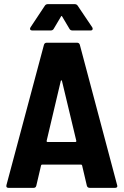

<svg xmlns="http://www.w3.org/2000/svg" viewBox="-20 -906 596 926"><path d="M280 -826 315 -767C318 -761 324 -759 330 -759H417C423 -759 427 -762 427 -767C427 -769 426 -772 425 -774L355 -878C352 -883 347 -886 341 -886H210C204 -886 199 -883 196 -878L127 -774C122 -766 126 -759 135 -759H224C230 -759 236 -761 239 -767L274 -826C276 -830 278 -830 280 -826ZM413 0H535C542 0 546 -3 546 -9C546 -10 545 -11 545 -13L365 -690C363 -697 358 -700 351 -700H206C199 -700 194 -697 192 -690L11 -13C9 -4 13 0 21 0H142C149 0 153 -3 155 -10L178 -108C179 -111 180 -112 183 -112H371C374 -112 375 -111 376 -108L399 -10C401 -3 406 0 413 0ZM205 -227 273 -515C274 -520 278 -520 279 -515L348 -227C349 -223 346 -221 343 -221H210C207 -221 204 -223 205 -227Z"/></svg>

Font: Barlow Semi Condensed
Style: Bold
Weight: 700
Width: 4
Designer: Jeremy Tribby
Foundry: Tribby Type
Version: Version 1.422;hotconv 1.0.109;makeotfexe 2.5.65596